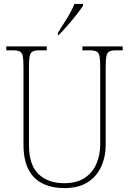

<svg xmlns="http://www.w3.org/2000/svg" viewBox="-20 -951 661 981"><path d="M309 10Q247 10 199.5 -12.5Q152 -35 126 -84Q100 -133 100 -214V-607Q100 -645 96.5 -663.5Q93 -682 81 -688Q69 -694 44 -694H12V-714H219V-694H184Q159 -694 147 -688Q135 -682 131.5 -663.5Q128 -645 128 -606V-210Q128 -109 176.5 -62Q225 -15 308 -15Q373 -15 414 -43Q455 -71 473.5 -116Q492 -161 492 -213V-606Q492 -645 488.5 -663.5Q485 -682 473 -688Q461 -694 436 -694H401V-714H607V-694H576Q551 -694 539 -688Q527 -682 523.5 -663.5Q520 -645 520 -606V-211Q520 -150 497 -99.5Q474 -49 427.5 -19.5Q381 10 309 10ZM276 -784Q298 -818 322.5 -857.5Q347 -897 360 -931H404V-921Q393 -904 371 -876Q349 -848 324 -819.5Q299 -791 279 -771H276Z"/></svg>

Font: Noto Serif Hebrew SemiCondensed Thin
Style: Regular
Weight: 100
Width: 4
Designer: Monotype Design Team
Foundry: Monotype Imaging Inc.
Version: Version 2.004; ttfautohint (v1.8.4.7-5d5b)